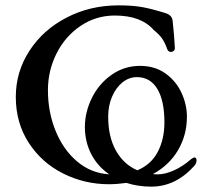

<svg xmlns="http://www.w3.org/2000/svg" viewBox="-20 -683 773 717"><path d="M706 -95Q710 -95 712 -92Q714 -89 714 -84Q714 -74 706 -64Q636 14 545 14Q496 14 452 0Q417 5 387 5Q296 5 216 -35Q136 -75 87.5 -149.5Q39 -224 39 -321Q39 -415 90 -493.5Q141 -572 229 -617.5Q317 -663 423 -663Q475 -663 511 -656.5Q547 -650 598 -634Q611 -630 617.5 -622.5Q624 -615 625 -602Q631 -547 633 -504V-503Q633 -497 628.5 -493Q624 -489 618 -489Q610 -489 605 -498Q596 -524 585 -539.5Q574 -555 554 -571Q507 -625 409 -625Q338 -625 280.5 -586Q223 -547 191 -483Q159 -419 159 -346Q159 -265 187.5 -194.5Q216 -124 268 -80Q320 -36 388 -32Q344 -62 320.5 -108Q297 -154 297 -209Q297 -264 323 -317Q349 -370 396.5 -403.5Q444 -437 503 -437Q558 -437 597.5 -409Q637 -381 657.5 -337Q678 -293 678 -247Q678 -179 645 -122.5Q612 -66 551 -33Q557 -32 571 -32Q596 -32 629 -46.5Q662 -61 694 -89Q702 -95 706 -95ZM384 -248Q384 -172 413 -120.5Q442 -69 493 -47Q545 -69 569.5 -116.5Q594 -164 594 -226Q594 -307 567.5 -351Q541 -395 491 -395Q462 -395 437.5 -375.5Q413 -356 398.5 -322Q384 -288 384 -248Z"/></svg>

Font: EB Garamond Medium
Style: Regular
Weight: 500
Designer: Georg Duffner and Octavio Pardo
Foundry: Georg Duffner
Version: Version 1.000